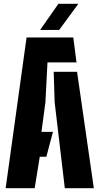

<svg xmlns="http://www.w3.org/2000/svg" viewBox="-20 -999 528 1019"><path d="M10 0 121 -800H369L386 -668H232L221 -456L200 -299H261L226 -167H191L164 0ZM324 0 270 -457 265 -618H389L478 0ZM193 -840 290 -979H396L294 -840Z"/></svg>

Font: Big Shoulders Stencil Display Black
Style: Regular
Weight: 900
Designer: Patric King
Foundry: XO Type Co
Version: Version 1.000